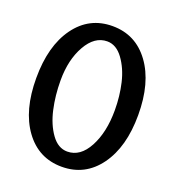

<svg xmlns="http://www.w3.org/2000/svg" viewBox="-126 -770 788 876"><g transform="rotate(20 267.5 -331.5)"><path d="M272 9.8Q159.2 9.8 92 -82.5Q24.9 -174.8 24.9 -331.1Q24.9 -487.8 92 -580.3Q159.2 -672.9 272 -672.9Q384.8 -672.9 452.4 -580.3Q520 -487.8 520 -331.1Q520 -175.8 452.4 -83Q384.8 9.8 272 9.8ZM412.1 -314.9Q412.1 -383.8 397.5 -446.3Q382.8 -508.8 349.9 -554Q316.9 -599.1 272.9 -599.1Q211.9 -599.1 172.4 -529.5Q132.8 -460 132.8 -359.9Q132.8 -286.1 147.5 -220.5Q162.1 -154.8 194.6 -109.4Q227.1 -64 272 -64Q335 -64 373.5 -136Q412.1 -208 412.1 -314.9Z"/></g></svg>

Font: Sukar
Style: Bold
Weight: 700
Designer: Dario Muhafara - Ghiath Alsory
Foundry: Dario Muhafara - Ghiath Alsory
Version: Version 1.00 March 27, 2016, initial release